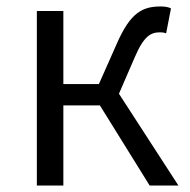

<svg xmlns="http://www.w3.org/2000/svg" viewBox="-20 -574 588 594"><path d="M94 0H176V-248H289L443 0H532L348 -284L397 -397C426 -465 448 -474 476 -474C484 -474 488 -473 494 -471L509 -548C502 -552 490 -554 478 -554C422 -554 384 -537 341 -438L286 -314H176V-540H94Z"/></svg>

Font: Noto Sans CJK SC DemiLight
Style: Regular
Weight: 350
Designer: Ryoko NISHIZUKA 西塚涼子 (kana, bopomofo & ideographs); Paul D. Hunt (Latin, Greek & Cyrillic); Sandoll Communications 산돌커뮤니
Foundry: Adobe
Version: Version 2.004;hotconv 1.0.118;makeotfexe 2.5.65603